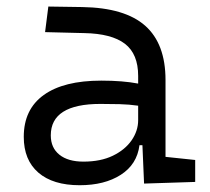

<svg xmlns="http://www.w3.org/2000/svg" viewBox="-20 -542 626 572"><path d="M409.2 4.9 404.3 -109.4H395.5Q388.2 -52.2 339.8 -21.2Q291.5 9.8 217.3 9.8Q137.7 9.8 94.2 -27.8Q50.8 -65.4 50.8 -134.3Q50.8 -216.3 110.4 -259Q169.9 -301.8 281.7 -301.8Q345.7 -301.8 391.6 -293V-315.9Q391.6 -381.3 352.1 -411.6Q312.5 -441.9 231 -443.4L114.3 -446.3L124 -522.5L224.6 -521Q352.1 -519 412.6 -465.3Q473.1 -411.6 473.1 -303.7V-74.7L561.5 -65.4V0ZM391.6 -227.1Q364.7 -231 336.2 -231.7Q307.6 -232.4 279.3 -232.4Q131.3 -232.4 131.3 -138.7Q131.3 -101.6 157 -81.1Q182.6 -60.5 228.5 -60.5Q279.8 -60.5 316.2 -78.1Q352.5 -95.7 372.1 -124Q391.6 -152.3 391.6 -184.1Z"/></svg>

Font: Cascadia Code NF SemiLight
Style: Regular
Weight: 350
Monospace: yes
Designer: Aaron Bell
Foundry: Saja Typeworks
Version: Version 2404.023; ttfautohint (v1.8.4)